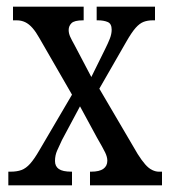

<svg xmlns="http://www.w3.org/2000/svg" viewBox="-20 -556 510 576"><path d="M5 0V-41H12Q31 -41 44.5 -46Q58 -51 70.5 -65Q83 -79 98 -105L196 -272L98 -442Q88 -460 77.5 -472Q67 -484 55.5 -489.5Q44 -495 30 -495H19V-536H231V-495H229Q203 -495 194.5 -486.5Q186 -478 186 -466Q186 -456 190.5 -446Q195 -436 204 -420L254 -325L295 -408Q304 -426 309.5 -440Q315 -454 315 -467Q315 -485 303 -490Q291 -495 274 -495H270V-536H445V-495H438Q423 -495 411 -490.5Q399 -486 387 -472.5Q375 -459 359 -431L278 -290L393 -94Q405 -75 415.5 -63Q426 -51 436.5 -46Q447 -41 456 -41H466V0H250V-41H254Q278 -41 290 -49.5Q302 -58 302 -74Q302 -85 295.5 -98.5Q289 -112 271 -143L220 -237L166 -136Q158 -119 151.5 -104.5Q145 -90 145 -73Q145 -57 156.5 -49Q168 -41 194 -41H196V0Z"/></svg>

Font: Noto Serif Khmer ExtraCondensed
Style: Regular
Weight: 400
Width: 2
Designer: Danh Hong and the Monotype Design Team
Foundry: Monotype Imaging Inc.
Version: Version 2.004